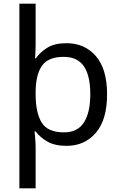

<svg xmlns="http://www.w3.org/2000/svg" viewBox="-20 -780 655 1040"><path d="M560 -269Q560 -132 499.5 -61Q439 10 340 10Q277 10 237 -13Q197 -36 173 -68H167Q168 -61 169.5 -45Q171 -29 172 -12Q173 5 173 16V240H85V-760H173V-536Q173 -522 172 -499.5Q171 -477 170 -464H174Q198 -498 237 -522Q276 -546 340 -546Q439 -546 499.5 -476Q560 -406 560 -269ZM469 -270Q469 -371 434 -421.5Q399 -472 325 -472Q243 -472 209 -426Q175 -380 173 -288V-269Q173 -170 205.5 -116.5Q238 -63 326 -63Q400 -63 434.5 -116.5Q469 -170 469 -270Z"/></svg>

Font: Noto Sans Sogdian
Style: Regular
Weight: 400
Designer: Monotype Design Team
Foundry: Monotype Imaging Inc.
Version: Version 2.002; ttfautohint (v1.8.4.7-5d5b)